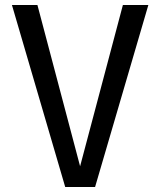

<svg xmlns="http://www.w3.org/2000/svg" viewBox="-20 -749 642 769"><path d="M360.8 0 574.2 -729H472.2L300.8 -83L129.9 -729H27.8L241.2 0Z"/></svg>

Font: Hack Dev
Style: Regular
Weight: 400
Designer: Christopher Simpkins
Foundry: Christopher Simpkins
Version: Version 2.0315